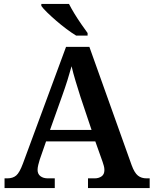

<svg xmlns="http://www.w3.org/2000/svg" viewBox="-20 -951 777 971"><path d="M3 0V-49H17Q45 -49 62 -63.5Q79 -78 96 -124L314 -714H432L646 -115Q660 -77 677.5 -63Q695 -49 721 -49H737V0H425V-49H459Q479 -49 493.5 -59Q508 -69 508 -91Q508 -102 505 -112.5Q502 -123 499 -132L462 -236H213L181 -144Q177 -132 173.5 -117Q170 -102 170 -92Q170 -71 184.5 -60Q199 -49 222 -49H257V0ZM233 -294H443L387 -461Q375 -499 362.5 -540Q350 -581 342 -616Q333 -583 321 -545Q309 -507 295 -468ZM365 -771Q342 -785 316 -804.5Q290 -824 264.5 -846Q239 -868 218.5 -888Q198 -908 189 -921V-931H329Q340 -909 356.5 -882Q373 -855 391 -829Q409 -803 423 -784V-771Z"/></svg>

Font: Noto Naskh Arabic SemiBold
Style: Regular
Weight: 600
Designer: Monotype Design Team, David Williams, Mohamad Dakak and Nizar Qandah
Foundry: Monotype Imaging Inc.
Version: Version 2.016